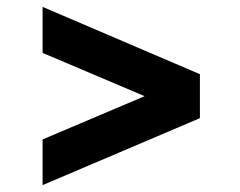

<svg xmlns="http://www.w3.org/2000/svg" viewBox="-20 -552 700 559"><path d="M104 -13 562 -208V-336L104 -532V-398L401 -272L104 -146Z"/></svg>

Font: Mluvka
Style: Bold
Weight: 700
Designer: Modified by Jiří Krblich, Original typeface by Gumpita Rahayu
Foundry: Gumpita Rahayu & Jiří Krblich
Version: Version 2.000;Glyphs 3.1.1 (3134)